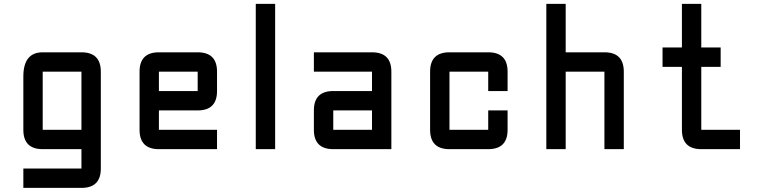

<svg xmlns="http://www.w3.org/2000/svg" viewBox="-20 -752 3849 968"><path d="M390.6 195.3H97.7V97.7H390.6V0H195.3Q97.7 0 97.7 -97.7V-366.2Q97.7 -488.3 195.3 -488.3H390.6Q488.3 -488.3 488.3 -390.6V97.7Q488.3 195.3 390.6 195.3ZM195.3 -97.7H390.6V-390.6H195.3Z M781.2 -488.3H976.6Q1074.2 -488.3 1074.2 -390.6V-293Q1074.2 -195.3 976.6 -195.3H781.2V-97.7H1074.2V0H781.2Q683.6 0 683.6 -97.7V-390.6Q683.6 -488.3 781.2 -488.3ZM976.6 -390.6H781.2V-293H976.6Z M1269.5 -732.4H1367.2V0H1269.5Z M1953.1 0H1660.2Q1562.5 0 1562.5 -97.7V-195.3Q1562.5 -293 1660.2 -293H1855.5V-390.6H1562.5V-488.3H1855.5Q1953.1 -488.3 1953.1 -390.6ZM1660.2 -97.7H1855.5V-195.3H1660.2Z M2441.4 0H2246.1Q2148.4 0 2148.4 -97.7V-390.6Q2148.4 -488.3 2246.1 -488.3H2441.4Q2539.1 -488.3 2539.1 -390.6V-293H2441.4V-390.6H2246.1V-97.7H2441.4V-195.3H2539.1V-97.7Q2539.1 0 2441.4 0Z M2734.4 -732.4H2832V-488.3H3027.3Q3125 -488.3 3125 -390.6V0H3027.3V-390.6H2832V0H2734.4Z M3515.6 0Q3418 0 3418 -97.7V-415H3320.3V-512.7H3418V-732.4H3515.6V-512.7H3613.3V-415H3515.6V-97.7H3710.9V0Z"/></svg>

Font: BabelStone Zanabazar
Style: Regular
Weight: 400
Designer: Andrew West
Foundry: Andrew West
Version: Version 10.002;August 6, 2021